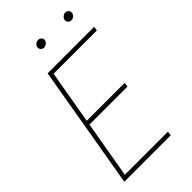

<svg xmlns="http://www.w3.org/2000/svg" viewBox="-262 -960 1043 1043"><g transform="rotate(-45 259.0 -438.5)"><path d="M398.9 -24.9 395 0H48.8L52.7 -24.9ZM186 -710.9 63.5 0H38.6L160.6 -710.9ZM419.9 -378.4 416.5 -353.5H110.4L114.3 -378.4ZM518.1 -710.9 514.2 -686.5H167.5L170.9 -710.9ZM221.2 -851.1Q222.7 -860.4 231.7 -868.2Q240.7 -876 252.4 -876Q263.7 -876 271.5 -867.7Q279.3 -859.4 277.8 -850.1Q276.4 -839.8 266.6 -831.5Q256.8 -823.2 246.1 -823.2Q233.9 -823.2 226.8 -832Q219.7 -840.8 221.2 -851.1ZM431.2 -851.1Q432.6 -860.8 441.7 -868.9Q450.7 -877 461.9 -877Q474.1 -877 481.2 -868.4Q488.3 -859.9 486.8 -850.1Q485.4 -839.8 476.3 -831.5Q467.3 -823.2 455.6 -823.2Q443.8 -823.2 436.8 -832Q429.7 -840.8 431.2 -851.1Z"/></g></svg>

Font: Roboto Condensed Thin
Style: Italic
Weight: 250
Italic angle: -12°
Designer: Christian Robertson
Foundry: Google
Version: Version 3.008; 2023